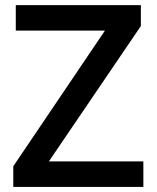

<svg xmlns="http://www.w3.org/2000/svg" viewBox="-20 -734 615 754"><path d="M543 -100.1H171.9L533.2 -631.8V-713.9H42V-613.8H392.1L32.2 -81.1V0H543Z"/></svg>

Font: Samim Medium
Style: Regular
Weight: 500
Foundry: DejaVu fonts team - Redesigned by Saber Rastikerdar
Version: Version 4.0.5